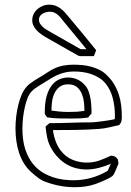

<svg xmlns="http://www.w3.org/2000/svg" viewBox="-20 -759 555 811"><path d="M308.6 -524.9Q304.7 -527.3 294.7 -533Q284.7 -538.6 271.7 -545.9Q258.8 -553.2 244.6 -561.3Q230.5 -569.3 217.5 -576.7Q204.6 -584 194.6 -589.8Q184.6 -595.7 180.7 -597.7Q169.9 -603.5 158.7 -611.1Q147.5 -618.7 137.9 -627.9Q128.4 -637.2 122.3 -648.7Q116.2 -660.2 116.2 -673.8Q116.2 -687.5 122.1 -699.5Q127.9 -711.4 137.9 -720.2Q147.9 -729 160.9 -734.1Q173.8 -739.3 188.5 -739.3Q201.7 -739.3 212.9 -735.4Q224.1 -731.4 234.1 -724.4Q244.1 -717.3 253.2 -707.5Q262.2 -697.8 271.5 -686Q300.8 -650.9 329.6 -616.5Q358.4 -582 386.2 -546.9Q383.8 -540.5 381.3 -534.4Q378.9 -528.3 376.5 -522H317.4ZM318.8 -551.3H345.2Q342.8 -554.7 335.2 -563.7Q327.6 -572.8 318.1 -584.5Q308.6 -596.2 297.6 -609.4Q286.6 -622.6 276.9 -634.3Q267.1 -646 259.8 -655Q252.4 -664.1 249.5 -667.5Q243.7 -674.3 238 -681.9Q232.4 -689.5 225.3 -695.6Q218.3 -701.7 210 -705.6Q201.7 -709.5 190.9 -709.5Q182.6 -709.5 174.3 -707.3Q166 -705.1 159.4 -700.9Q152.8 -696.8 148.7 -690.7Q144.5 -684.6 144.5 -676.3Q144.5 -666.5 149.7 -658.4Q154.8 -650.4 162.4 -643.8Q169.9 -637.2 179 -632.1Q188 -627 195.3 -622.6Q227.5 -604 259.3 -586.2Q291 -568.4 323.2 -549.8ZM336.4 -298.3Q336.4 -308.6 334.7 -326.2Q333 -343.8 326.4 -360.8Q319.8 -377.9 306.2 -390.4Q292.5 -402.8 268.1 -402.8Q244.6 -402.8 230.7 -391.4Q216.8 -379.9 209.2 -363Q201.7 -346.2 199.5 -326.9Q197.3 -307.6 197.3 -292Q209 -290 228.5 -288.1Q248 -286.1 271 -286.1Q291.5 -286.1 305.4 -287.1Q319.3 -288.1 336.4 -290.5ZM352.1 -262.7Q334.5 -259.8 316.4 -259Q298.3 -258.3 280.3 -258.3Q254.9 -258.3 229.7 -258.8Q204.6 -259.3 179.2 -263.2L168.9 -277.8Q168.9 -293.5 169.9 -309.1Q170.9 -324.7 173.8 -339.8Q176.8 -355 182.4 -369.4Q188 -383.8 197.3 -396.5Q210.4 -414.6 229 -423.1Q247.6 -431.6 267.6 -431.6Q288.6 -431.6 306.9 -423.3Q325.2 -415 338.9 -398.9Q348.6 -388.2 353.8 -374.3Q358.9 -360.4 361.6 -345.9Q364.3 -331.5 365.2 -317.6Q366.2 -303.7 366.7 -292Q366.7 -288.1 366.5 -282.2Q366.2 -276.4 365.7 -276.4Q365.7 -280.3 366.2 -282.2V-279.3ZM480.5 -67.9Q475.1 -55.7 470.2 -43.5Q465.3 -31.2 459 -20Q456.5 -15.6 446.5 -9.8Q436.5 -3.9 424.3 1.5Q412.1 6.8 400.9 11.5Q389.6 16.1 385.3 17.6Q363.3 25.4 341.1 28.6Q318.8 31.7 295.4 31.7Q263.7 31.7 232.7 25.9Q201.7 20 171.4 8.8Q153.8 2 139.9 -8.8Q126 -19.5 111.8 -32.2Q93.8 -48.3 81.1 -69.1Q68.4 -89.8 60.5 -113.5Q52.7 -137.2 49.1 -163.3Q45.4 -189.5 45.4 -215.8Q45.4 -243.7 48.8 -270Q52.2 -296.4 58.1 -319.3Q63.5 -339.4 71.3 -358.6Q79.1 -377.9 93.3 -393.6Q98.6 -399.9 108.2 -407Q117.7 -414.1 127.9 -420.7Q138.2 -427.2 147.7 -432.6Q157.2 -438 162.1 -441.4Q173.3 -448.2 184.3 -455.6Q195.3 -462.9 207.5 -468.8Q226.6 -478 247.3 -481.9Q268.1 -485.8 290 -485.8Q308.6 -485.8 327.4 -484.1Q346.2 -482.4 364.3 -477.5Q382.3 -472.7 398.9 -464.6Q415.5 -456.5 428.7 -443.8Q448.2 -425.8 460.9 -405Q473.6 -384.3 481.2 -361.6Q488.8 -338.9 491.7 -314.5Q494.6 -290 494.6 -264.6Q494.6 -255.9 492.9 -247.6Q491.2 -239.3 483.9 -231Q462.4 -226.1 440.7 -220.9Q418.9 -215.8 397 -214.4Q348.6 -210.9 300.3 -210.2Q252 -209.5 203.6 -209.5Q207 -183.1 216.8 -158Q226.6 -132.8 245.1 -112.8Q265.6 -91.3 292.2 -81.8Q318.8 -72.3 346.7 -72.3Q375 -72.3 399.2 -80.8Q423.3 -89.4 448.7 -101.6Q454.1 -100.6 457.8 -100.1Q461.4 -99.6 464.6 -98.1Q467.8 -96.7 470.7 -93.8Q473.6 -90.8 478 -85.4ZM444.8 -65.9Q425.3 -57.1 397.7 -50Q370.1 -43 343.3 -43Q324.2 -43 303.7 -47.9Q283.2 -52.7 263.9 -63.5Q244.6 -74.2 227.1 -91.8Q209.5 -109.4 195.3 -134.8Q183.6 -156.2 179.2 -178.7Q174.8 -201.2 172.4 -224.6Q176.3 -228.5 180.4 -231.7Q184.6 -234.9 189 -238.8Q233.9 -238.8 278.6 -240.5Q323.2 -242.2 368.2 -242.2Q371.1 -242.2 383.1 -243.4Q395 -244.6 410.4 -246.6Q425.8 -248.5 440.9 -251Q456.1 -253.4 464.8 -255.9Q465.3 -262.2 465.3 -264.4Q465.3 -266.6 465.3 -273.4Q465.3 -308.6 456.5 -343.8Q447.8 -378.9 426.3 -405.8Q414.6 -420.4 398.7 -430.2Q382.8 -439.9 365.2 -446Q347.7 -452.1 328.9 -454.6Q310.1 -457 292.5 -457Q276.9 -457 262.9 -454.6Q249 -452.1 235.4 -447.3Q221.7 -442.4 208 -435.1Q194.3 -427.7 178.7 -417.5Q172.9 -413.6 164.3 -408.7Q155.8 -403.8 146.7 -397.9Q137.7 -392.1 128.9 -386Q120.1 -379.9 114.3 -373.5Q102.5 -361.3 96.2 -344.2Q89.8 -327.1 85.9 -311Q74.7 -263.7 74.7 -214.8Q74.7 -192.9 77.4 -170.9Q80.1 -148.9 86.7 -128.4Q93.3 -107.9 104 -89.1Q114.7 -70.3 130.4 -54.2Q146 -38.6 164.8 -27.8Q183.6 -17.1 204.1 -10.3Q224.6 -3.4 246.6 -0.5Q268.6 2.4 290 2.4Q367.2 2.4 435.1 -37.6Q437.5 -43 439 -46.4Q440.4 -49.8 441.9 -53.2Q443.4 -56.6 444.8 -60.1Q446.3 -63.5 448.7 -68.8Z"/></svg>

Font: XB Kayhan Pook
Style: Regular
Weight: 700
Designer: Behnam
Foundry: Irmug
Version: Version 7.300 2009